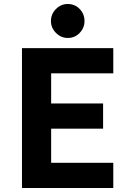

<svg xmlns="http://www.w3.org/2000/svg" viewBox="-20 -941 629 961"><path d="M90 0V-700H547V-574H236V-423H496V-297H236V-126H547V0ZM319.2 -751Q285 -751 260 -776.4Q235 -801.8 235 -835.6Q235 -871 260.2 -896Q285.4 -921 319 -921Q354.8 -921 378.9 -896Q403 -871 403 -835.6Q403 -801.8 378.9 -776.4Q354.9 -751 319.2 -751Z"/></svg>

Font: Inclusive Sans
Style: Regular
Weight: 400
Designer: Olivia King
Foundry: Olivia King
Version: Version 2.004